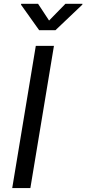

<svg xmlns="http://www.w3.org/2000/svg" viewBox="-20 -962 442 982"><path d="M255.9 -727.5 135.3 0H42.5L163.1 -727.5ZM174.8 -942.4 231 -856.9 314.5 -942.4H401.9L400.9 -938L263.7 -807.6H180.2L87.4 -938L88.4 -942.4Z"/></svg>

Font: Inter
Style: Italic
Weight: 400
Italic angle: -9.3988°
Designer: Rasmus Andersson
Foundry: rsms
Version: Version 4.001;git-66647c0bb